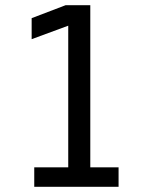

<svg xmlns="http://www.w3.org/2000/svg" viewBox="-20 -720 580 740"><path d="M243 -75V-621L102 -569V-650L233 -700H328V-75H437V0H112V-75Z"/></svg>

Font: Share Tech Mono
Style: Regular
Weight: 400
Designer: Ralph Oliver du Carrois
Foundry: Ralph Oliver du Carrois
Version: Version 1.003